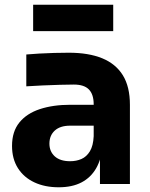

<svg xmlns="http://www.w3.org/2000/svg" viewBox="-20 -780 634 814"><path d="M403.8 0V-161.5H377.2V-337.5Q377.2 -379.8 357 -400.6Q336.8 -421.5 293 -421.5Q271 -421.5 235 -420.5Q199 -419.5 160.8 -417.8Q122.5 -416 91.5 -414V-549Q115 -551 145.9 -552.9Q176.8 -554.8 209.9 -555.6Q243 -556.5 271.5 -556.5Q355.8 -556.5 413.4 -532.9Q471 -509.2 500.9 -460.8Q530.8 -412.2 530.8 -335.8V0ZM228.8 14Q170.2 14 125.6 -6.9Q81 -27.8 56 -67.1Q31 -106.5 31 -161.5Q31 -222.2 62.1 -260.6Q93.2 -299 149 -317.4Q204.8 -335.8 278.2 -335.8H394.8V-247.2H277.2Q235 -247.2 212.2 -226.4Q189.5 -205.5 189.5 -171.2Q189.5 -137.8 212.2 -117.1Q235 -96.5 277.2 -96.5Q303.8 -96.5 325.4 -106Q347 -115.5 361.1 -138.6Q375.2 -161.8 377.2 -202.5L415.2 -163Q410.2 -106 387.8 -66.8Q365.2 -27.5 325.8 -6.8Q286.2 14 228.8 14ZM120.5 -648V-759.8H460V-648Z"/></svg>

Font: SVN-Sora Variable
Style: Regular
Weight: 400
Designer: Jonathan Barnbrook, Julián Moncada
Foundry: Barnbrook Fonts
Version: Version 2.000 - Viet hoa boi STYLEno.1 Fonts